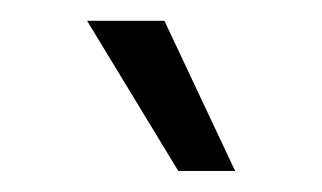

<svg xmlns="http://www.w3.org/2000/svg" viewBox="-20 -762 307 183"><path d="M149.9 -599.1 63 -742.2H136.7L204.1 -599.1Z"/></svg>

Font: Inter 24pt Light
Style: Regular
Weight: 300
Designer: Rasmus Andersson
Foundry: rsms
Version: Version 4.001;git-66647c0bb